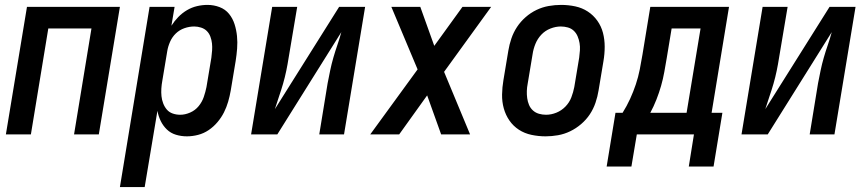

<svg xmlns="http://www.w3.org/2000/svg" viewBox="-20 -548 3540 783"><path d="M4 0 90 -520H469L383 0H282L353 -432H177L106 0Z M469 215 590 -520H692L679 -443Q691 -462 707 -478.5Q723 -495 742.5 -506.5Q762 -518 783.5 -523Q805 -528 826 -528Q852 -528 875.5 -519Q899 -510 914 -491.5Q929 -473 936.5 -449.5Q944 -426 946.5 -401Q949 -376 947 -350Q945 -324 941 -299L921 -179Q917 -156 910.5 -133.5Q904 -111 893.5 -90Q883 -69 867 -50Q851 -31 831 -17.5Q811 -4 788 2Q765 8 742 8Q719 8 697.5 1.5Q676 -5 660.5 -20Q645 -35 635.5 -54.5Q626 -74 622 -96L570 215ZM715 -80Q735 -80 755.5 -89Q776 -98 790 -115Q804 -132 811 -152.5Q818 -173 822 -193L842 -313Q844 -328 845 -342.5Q846 -357 844.5 -371Q843 -385 838 -398.5Q833 -412 823.5 -421.5Q814 -431 800 -435.5Q786 -440 772 -440Q752 -440 732 -433Q712 -426 697 -411.5Q682 -397 673.5 -377.5Q665 -358 662 -339L642 -219Q639 -203 638 -187Q637 -171 638.5 -156Q640 -141 645.5 -126.5Q651 -112 660.5 -101Q670 -90 684.5 -85Q699 -80 715 -80Z M1004 0 1090 -520H1192L1157 -312Q1153 -286 1147.5 -259.5Q1142 -233 1134.5 -207Q1127 -181 1118 -155Q1109 -129 1101 -103L1363 -520H1469L1383 0H1282L1316 -208Q1321 -234 1326.5 -260.5Q1332 -287 1339.5 -313Q1347 -339 1356 -365Q1365 -391 1372 -417L1111 0Z M1490 0 1683 -265 1576 -520H1694L1751 -361L1866 -520H1983L1791 -255L1897 0H1779L1722 -159L1608 0Z M2205 8Q2176 8 2147.5 2Q2119 -4 2096 -19Q2073 -34 2057.5 -56.5Q2042 -79 2034.5 -106Q2027 -133 2027.5 -162.5Q2028 -192 2033 -221L2053 -341Q2057 -366 2065.5 -391Q2074 -416 2088.5 -438Q2103 -460 2123.5 -478Q2144 -496 2168 -507.5Q2192 -519 2217.5 -523.5Q2243 -528 2268 -528Q2298 -528 2326 -522Q2354 -516 2377 -501Q2400 -486 2416 -463.5Q2432 -441 2439 -414Q2446 -387 2446 -357.5Q2446 -328 2441 -299L2421 -179Q2417 -154 2408.5 -129Q2400 -104 2385.5 -82Q2371 -60 2350 -42Q2329 -24 2305 -12.5Q2281 -1 2255.5 3.5Q2230 8 2205 8ZM2207 -80Q2228 -80 2249 -88.5Q2270 -97 2286 -113.5Q2302 -130 2310 -151Q2318 -172 2322 -193L2342 -313Q2344 -328 2345 -343Q2346 -358 2343.5 -372.5Q2341 -387 2335.5 -400Q2330 -413 2320 -422.5Q2310 -432 2296 -436Q2282 -440 2267 -440Q2246 -440 2224.5 -431.5Q2203 -423 2187.5 -406.5Q2172 -390 2163.5 -369Q2155 -348 2152 -327L2132 -207Q2129 -192 2128.5 -177Q2128 -162 2130 -147.5Q2132 -133 2137.5 -120Q2143 -107 2153.5 -97.5Q2164 -88 2178 -84Q2192 -80 2207 -80Z M2890 131H2789L2810 0H2577L2555 131H2454L2490 -88H2519Q2536 -115 2549.5 -144.5Q2563 -174 2573 -204Q2583 -234 2589 -264.5Q2595 -295 2600 -325L2632 -520H2953L2882 -88H2926ZM2780 -88 2837 -432H2719L2699 -311Q2694 -282 2689 -254Q2684 -226 2676 -198Q2668 -170 2657 -142Q2646 -114 2632 -88Z M3004 0 3090 -520H3192L3157 -312Q3153 -286 3147.5 -259.5Q3142 -233 3134.5 -207Q3127 -181 3118 -155Q3109 -129 3101 -103L3363 -520H3469L3383 0H3282L3316 -208Q3321 -234 3326.5 -260.5Q3332 -287 3339.5 -313Q3347 -339 3356 -365Q3365 -391 3372 -417L3111 0Z"/></svg>

Font: Iosevka SS04 Semibold Oblique
Style: Regular
Weight: 600
Italic angle: -9°
Monospace: yes
Designer: Belleve Invis
Foundry: Belleve Invis
Version: Version 19.0.0; ttfautohint (v1.8.4)